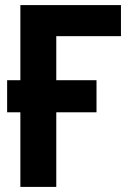

<svg xmlns="http://www.w3.org/2000/svg" viewBox="-20 -734 540 754"><path d="M8 -293V-419H359V-293ZM60 0V-714H455V-592H201V0Z"/></svg>

Font: Noto Sans Mono Condensed Extra
Style: Regular
Weight: 800
Width: 3
Designer: Monotype Design Team
Foundry: Monotype Imaging Inc.
Version: Version 1.900